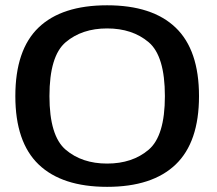

<svg xmlns="http://www.w3.org/2000/svg" viewBox="-20 -701 820 726"><path d="M385 5.5Q556 5.5 644.2 -79Q732.5 -163.5 732.5 -337.5Q732.5 -512 644.2 -596.5Q556 -681 385 -681Q213.5 -681 125.8 -596.8Q38 -512.5 38 -337.5Q38 -163.5 126.2 -79Q214.5 5.5 385 5.5ZM385 -82.5Q290 -82.5 228.5 -134.8Q167 -187 167 -337.5Q167 -489.5 228.5 -541.5Q290 -593.5 385 -593.5Q480.5 -593.5 542 -541.5Q603.5 -489.5 603.5 -337.5Q603.5 -187 542 -134.8Q480.5 -82.5 385 -82.5Z"/></svg>

Font: Anybody SemiExpanded Medium
Style: Regular
Weight: 500
Width: 6
Version: Version 1.113;gftools[0.9.25]